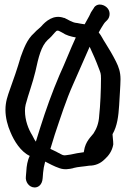

<svg xmlns="http://www.w3.org/2000/svg" viewBox="-20 -740 558 846"><path d="M479 -107C479 -121 476 -137 476 -146V-149C497 -185 502 -230 505 -276C506 -298 511 -367 511 -391C511 -423 503 -445 491 -469C478 -495 460 -526 444 -551C433 -567 428 -581 415 -597C421 -609 429 -621 435 -631C438 -636 442 -641 443 -642L452 -651C459 -658 463 -668 463 -679C463 -703 441 -720 419 -720C409 -720 401 -715 395 -708V-707L389 -698C383 -690 379 -683 373 -669C368 -660 360 -646 353 -633C341 -635 330 -636 318 -639H316C299 -641 282 -652 264 -661H262C215 -678 180 -645 161 -623L150 -613C144 -608 137 -602 131 -595C98 -566 84 -524 70 -486V-485C57 -440 39 -388 23 -344C14 -318 4 -292 4 -256C4 -221 14 -185 26 -158C42 -119 71 -72 111 -53C101 -33 97 -8 96 14L94 38C91 60 107 86 133 86C148 86 166 75 168 45L170 20C171 7 174 -10 179 -28C197 -19 218 -7 242 1C264 9 285 5 303 1L304 0H305C323 -5 349 -6 373 -10C399 -10 422 -19 441 -38C458 -53 474 -74 479 -103ZM236 -605C238 -605 241 -603 253 -597C272 -584 292 -579 314 -575C289 -521 267 -463 242 -409C210 -334 183 -259 157 -177L138 -116C135 -120 130 -127 122 -144C105 -171 90 -210 90 -252C90 -262 91 -270 93 -279C105 -325 124 -374 136 -425C150 -489 161 -536 190 -564C202 -574 212 -585 221 -596C226 -602 230 -605 233 -605ZM202 -84 221 -146C247 -223 271 -299 302 -368C326 -422 351 -480 375 -534C389 -504 404 -470 415 -440C423 -419 425 -417 425 -394C425 -345 422 -273 417 -230V-229C415 -196 405 -172 392 -152C383 -139 356 -118 350 -74L349 -69H347C329 -67 309 -63 291 -59L270 -56C259 -54 253 -58 239 -66H238C225 -74 215 -77 202 -84Z"/></svg>

Font: Stray Cat
Style: BlkCn
Weight: 900
Version: Version 1.0